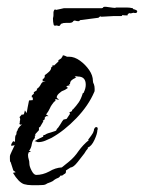

<svg xmlns="http://www.w3.org/2000/svg" viewBox="-20 -551 422 562"><path d="M72 -9Q61 -9 50 -12Q34 -18 18 -45L26 -47L19 -52L11 -77H10Q9 -80 9 -86V-93Q9 -97 14 -107Q19 -117 23 -126L13 -124V-129Q14 -130 16 -134Q17 -137 21 -138Q22 -137 22 -135L24 -137V-142Q24 -146 24.5 -150.5Q25 -155 28 -158Q28 -164 29 -165L30 -169H32V-173L38 -181Q43 -186 44 -186V-187Q43 -186 41 -186Q37 -186 37 -190Q37 -191 38 -192V-197Q39 -198 39 -202Q39 -206 37 -208L44 -216L48 -215L47 -216H49L50 -217L53 -228L58 -220L61 -237Q62 -242 63 -247Q64 -252 65 -257L76 -258V-266H73V-271L78 -276V-275L79 -276V-281L88 -287V-291Q95 -295 100 -305Q103 -312 114 -314H108L109 -315L105 -312V-320H107L108 -322H109L111 -326V-331Q117 -335 123.5 -341Q130 -347 130 -354L134 -357V-361L138 -359L151 -371V-375L159 -380L163 -386Q163 -389 166 -389Q167 -389 170.5 -387.5Q174 -386 176 -385H182Q198 -385 214 -373.5Q230 -362 241 -346Q252 -330 252 -314Q252 -309 255 -304Q256 -301 256.5 -298Q257 -295 257 -291V-287Q257 -283 256 -282Q239 -242 203.5 -205Q168 -168 130 -147Q122 -143 112 -139Q102 -135 92 -135Q89 -135 88 -136L81 -138Q84 -139 90 -143Q92 -144 94 -145Q96 -146 98 -147L104 -150Q106 -150 107 -151L106 -152Q106 -156 111 -156Q117 -160 121 -161L131 -164Q137 -166 141.5 -167.5Q146 -169 146 -173Q150 -176 156 -186Q163 -198 166 -201L175 -203L185 -218L183 -222L191 -226V-230H193Q204 -242 210.5 -251.5Q217 -261 222 -277Q222 -279 225 -279V-280Q231 -292 231 -303Q231 -327 208 -327Q206 -327 203 -328Q199 -328 199 -326H204L199 -322Q194 -320 189.5 -316Q185 -312 185 -305H181Q183 -305 184 -301Q177 -301 174 -297L179 -294Q177 -292 174 -290.5Q171 -289 168 -287Q165 -286 162 -284.5Q159 -283 157 -281Q146 -273 146 -266Q146 -265 147 -264Q148 -263 149.5 -262Q151 -261 153 -259L145 -260Q145 -260 146 -260.5Q147 -261 148 -261Q144 -261 142 -260Q140 -260 142 -258L143 -257Q143 -257 142.5 -257Q142 -257 142 -256Q141 -255 141 -254H139Q135 -249 131.5 -244Q128 -239 126 -234Q122 -225 115 -216L122 -211H115L111 -207V-202L105 -197L107 -196L97 -179L94 -178V-170L83 -158L84 -154H82V-147Q75 -140 73 -129Q72 -119 65 -109H71L63 -104V-101Q62 -100 62 -98Q62 -94 62.5 -91Q63 -88 64 -85Q65 -82 65.5 -79Q66 -76 66 -72Q66 -64 72.5 -51.5Q79 -39 86 -39Q105 -39 124 -49Q142 -60 161 -61L182 -78Q198 -91 210 -109Q223 -127 239 -140H240L238 -142Q241 -146 247 -154Q253 -162 254 -167Q255 -168 255 -171Q255 -173 256 -174Q258 -179 262 -179Q266 -179 266 -174Q266 -171 265 -170Q265 -160 256.5 -141.5Q248 -123 237 -119V-116Q232 -111 227 -102Q220 -93 207.5 -77Q195 -61 187 -61L173 -52V-48Q173 -43 167 -41Q163 -36 157 -37Q154 -31 147 -29Q144 -28 138 -24Q136 -21 128.5 -18Q121 -15 118 -14Q113 -10 106 -9.5Q99 -9 94 -9ZM153 -475Q150 -475 148 -476Q146 -477 143 -476Q138 -475 137 -479Q136 -483 135.5 -487.5Q135 -492 135 -497Q137 -504 136.5 -511.5Q136 -519 140 -523Q142 -524 142.5 -523Q143 -522 144 -522Q146 -522 156 -524.5Q166 -527 167 -527H278L281 -528Q282 -532 291 -531Q300 -530 309.5 -528.5Q319 -527 319 -529H351Q360 -529 368 -527Q369 -527 369.5 -525.5Q370 -524 371 -524Q373 -524 378.5 -521.5Q384 -519 380 -514Q379 -513 377.5 -513Q376 -513 374 -513Q373 -513 371.5 -513.5Q370 -514 368 -513Q361 -511 361 -512Q361 -514 354 -510Q353 -509 354 -508.5Q355 -508 353 -506H348Q340 -506 339 -507Q338 -507 337.5 -505.5Q337 -504 335 -504H313L277 -502Q276 -502 275.5 -502.5Q275 -503 274 -503H273L268 -499L214 -492Q213 -489 209 -489Q205 -489 200.5 -490.5Q196 -492 193 -487Q190 -484 182 -484H173Q169 -484 165.5 -483.5Q162 -483 161 -481Q160 -481 160 -482Q160 -484 157.5 -479.5Q155 -475 153 -475Z"/></svg>

Font: Water Brush
Style: Regular
Weight: 400
Designer: Robert E. Leuschke
Foundry: Robert E. Leuschke
Version: Version 1.010; ttfautohint (v1.8.4.7-5d5b)